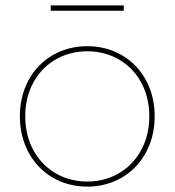

<svg xmlns="http://www.w3.org/2000/svg" viewBox="-20 -692 650 715"><path d="M305 3C449 3 556 -106 556 -259C556 -412 449 -520 305 -520C161 -520 54 -412 54 -259C54 -106 161 3 305 3ZM305 -16C173 -16 74 -116 74 -259C74 -402 173 -501 305 -501C437 -501 536 -402 536 -259C536 -116 437 -16 305 -16ZM441 -652V-672H169V-652Z"/></svg>

Font: Montserrat-Alt1 Thin
Style: Regular
Weight: 100
Designer: Differentunic
Foundry: Differentunic
Version: Version 7.222